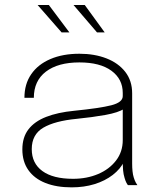

<svg xmlns="http://www.w3.org/2000/svg" viewBox="-20 -758 640 786"><path d="M273.5 9Q211 9 165.8 -9Q120.5 -27 96 -61.8Q71.5 -96.5 71.5 -146.5Q71.5 -196 96.5 -228.5Q121.5 -261 169 -279.5Q216.5 -298 283.5 -304.5Q388.5 -315 435.5 -327Q482.5 -339 482.5 -364.5Q482.5 -368 482.5 -371.2Q482.5 -374.5 482.5 -377.5Q482.5 -434.5 436 -468.5Q389.5 -502.5 305 -502.5Q217.5 -502.5 168 -464.8Q118.5 -427 118.5 -357.5H80Q80 -414 107.8 -454.2Q135.5 -494.5 186.2 -516.2Q237 -538 305 -538Q367 -538 415.8 -519Q464.5 -500 492.8 -463.8Q521 -427.5 521 -376Q521 -366 521 -355.5Q521 -345 521 -335V-88Q521 -72 522.5 -57.2Q524 -42.5 527.5 -31.5Q531.5 -18.5 535.8 -10.8Q540 -3 542.5 0H504Q501.5 -2 497.5 -9.8Q493.5 -17.5 490 -29.5Q485.5 -44 484 -60.2Q482.5 -76.5 482.5 -103.5L488.5 -98Q473 -66 441.5 -41.8Q410 -17.5 367 -4.2Q324 9 273.5 9ZM279 -26Q335.5 -26 381.5 -45.5Q427.5 -65 455 -100.8Q482.5 -136.5 482.5 -184.5V-328L490 -313.5Q464.5 -297 411.8 -287.5Q359 -278 294 -271.5Q204.5 -263 157.2 -235.2Q110 -207.5 110 -147.5Q110 -89.5 153.5 -57.8Q197 -26 279 -26ZM408.5 -625.5H377L281 -737.5H327ZM264 -625.5H232L134 -737.5H180Z"/></svg>

Font: Epilogue ExtraLight
Style: Regular
Weight: 250
Designer: Tyler Finck
Foundry: Etcetera Type Co
Version: Version 2.112